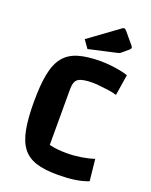

<svg xmlns="http://www.w3.org/2000/svg" viewBox="-159 -935 816 1035"><g transform="rotate(20 249.5 -417.5)"><path d="M477 -11Q440 3 397.5 9Q355 15 299 15Q225 15 176.5 -1Q128 -17 100 -54Q72 -91 60 -154Q48 -217 48 -312Q48 -407 60.5 -471Q73 -535 103 -572Q133 -609 184 -624.5Q235 -640 314 -640Q339 -640 368.5 -637Q398 -634 425.5 -628.5Q453 -623 470 -617L451 -497Q429 -504 402.5 -507.5Q376 -511 351 -513.5Q326 -516 310 -516Q254 -516 231 -502Q208 -488 208 -443V-122Q231 -116 256 -113.5Q281 -111 307 -111Q349 -111 390 -117.5Q431 -124 464 -135ZM222 -677 190 -722 360 -846Q366 -850 370 -850Q376 -850 383 -842L436 -779Q444 -770 444 -765Q444 -758 434 -750L402 -723Q397 -718 392 -716Q387 -714 378 -712Z"/></g></svg>

Font: Changa SemiBold
Style: Regular
Weight: 600
Designer: Eduardo Rodriguez Tunni
Foundry: Eduardo Rodriguez Tunni
Version: Version 3.002; ttfautohint (v1.8.2)